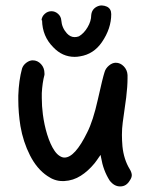

<svg xmlns="http://www.w3.org/2000/svg" viewBox="-20 -664 549 702"><path d="M133.8 -589.8H131.8Q132.8 -603.5 143.6 -613.3Q154.3 -623 168 -623Q181.6 -623 192.4 -613.3Q203.1 -603.5 204.1 -589.8Q206.1 -562.5 224.6 -542Q237.3 -528.3 252.9 -528.3Q260.7 -528.3 268.6 -531.2Q287.1 -542 300.3 -564.5Q313.5 -586.9 313.5 -608.4Q315.4 -629.9 334 -639.6Q343.8 -644.5 353 -644Q362.3 -643.6 371.1 -639.6Q386.7 -631.8 386.7 -612.3Q386.7 -559.6 352.5 -509.8Q322.3 -465.8 272.5 -458Q262.7 -456.1 252.9 -456.1Q208 -456.1 174.8 -491.2Q134.8 -531.2 133.8 -589.8ZM60.5 -413.1Q64.5 -425.8 76.2 -434.6Q87.9 -443.4 99.6 -443.4Q117.2 -443.4 129.9 -429.7Q142.6 -416 142.6 -395.5Q142.6 -392.6 142.6 -390.6Q134.8 -361.3 132.8 -323.2Q132.8 -314.5 132.8 -305.7Q132.8 -276.4 136.7 -246.1Q141.6 -208 152.3 -172.9Q164.1 -134.8 179.7 -112.3Q188.5 -99.6 198.2 -93.8Q207 -87.9 215.8 -87.9Q253.9 -87.9 298.8 -179.7Q320.3 -221.7 337.9 -300.8Q355.5 -379.9 362.3 -400.4Q366.2 -414.1 378.4 -424.3Q390.6 -434.6 403.3 -434.6Q419.9 -434.6 432.6 -421.4Q445.3 -408.2 446.3 -389.6Q446.3 -383.8 446.3 -377Q446.3 -348.6 441.4 -307.6Q434.6 -255.9 428.7 -215.8Q425.8 -194.3 425.8 -170.9Q425.8 -151.4 427.7 -128.9Q432.6 -81.1 454.1 -45.9Q460.9 -35.2 461.9 -24.4Q461.9 -14.6 455.1 -4.9Q448.2 6.8 439.5 12.2Q430.7 17.6 419.9 17.6H418.9Q397.5 17.6 380.9 -3.9Q357.4 -41 349.6 -87.9L347.7 -97.7L340.8 -87.9Q333 -76.2 325.2 -66.4Q301.8 -38.1 275.4 -21.5Q261.7 -12.7 246.6 -7.8Q231.4 -2.9 214.8 -2Q211.9 -2 208 -2Q179.7 -2 153.3 -20.5Q115.2 -45.9 89.8 -95.7Q64.5 -145.5 54.7 -203.1Q46.9 -252 46.9 -299.8Q46.9 -306.6 46.9 -314.5Q48.8 -370.1 60.5 -413.1Z"/></svg>

Font: sage sans
Style: Regular
Weight: 400
Version: Version 001.032